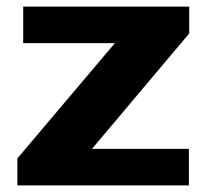

<svg xmlns="http://www.w3.org/2000/svg" viewBox="-20 -560 624 580"><path d="M32.5 -81.5 374.4 -485.7 392 -429.8H50.1V-540H551.6V-459L208.2 -51.3L191.1 -110.2H550.6V0H32.5Z"/></svg>

Font: Pathway Extreme 8pt Thin
Style: Regular
Weight: 100
Version: Version 1.001;gftools[0.9.26]